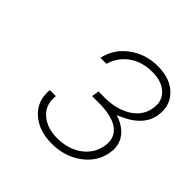

<svg xmlns="http://www.w3.org/2000/svg" viewBox="-117 -810 585 585"><g transform="rotate(45 176.0 -517.0)"><path d="M170.9 -532.2H203.6Q251 -533.7 283.7 -554.2Q316.4 -574.7 323.7 -609.9Q331.5 -646 309.1 -668.2Q286.6 -690.4 245.1 -690.4Q201.2 -690.4 170.4 -668.5Q139.6 -646.5 128.4 -608.9H102.5Q112.8 -656.2 152.6 -685.5Q192.4 -714.8 244.1 -714.8Q298.3 -714.8 328.1 -684.8Q357.9 -654.8 350.1 -608.4Q340.3 -551.3 261.2 -520.5Q298.8 -508.3 315.9 -483.6Q333 -459 327.6 -427.2Q320.8 -379.9 279.8 -349.4Q238.8 -318.8 182.6 -318.8Q126.5 -318.8 92.5 -349.4Q58.6 -379.9 63 -430.2H88.9Q84.5 -389.6 111.3 -366Q138.2 -342.3 182.1 -342.3Q228.5 -342.3 261 -365.2Q293.5 -388.2 301.3 -426.8Q308.1 -464.4 283.4 -485.6Q258.8 -506.8 202.6 -508.3H167Z"/></g></svg>

Font: Roboto Thin
Style: Italic
Weight: 250
Italic angle: -12°
Designer: Google
Version: Version 2.134; 2016